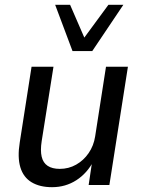

<svg xmlns="http://www.w3.org/2000/svg" viewBox="-20 -768 587 797"><path d="M196 9Q145 9 111 -11.5Q77 -32 64.5 -73.5Q52 -115 62 -177L111 -491H202L153 -182Q147 -143 153 -117.5Q159 -92 178 -79.5Q197 -67 228 -67Q265 -67 296 -84.5Q327 -102 348 -132.5Q369 -163 375 -202L420 -491H511L434 0H348L363 -101H369Q342 -49 297 -20Q252 9 196 9ZM281 -556 209 -748H271L330 -612L430 -748H492L363 -556Z"/></svg>

Font: Nunito Sans 10pt SemiCondensed Medium
Style: Italic
Weight: 500
Width: 4
Italic angle: -9°
Designer: Vernon Adams
Foundry: Vernon Adams
Version: Version 3.101;gftools[0.9.27]